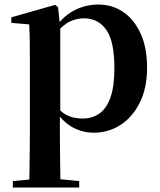

<svg xmlns="http://www.w3.org/2000/svg" viewBox="-20 -572 711 851"><path d="M36.9 259.3V230.8L146 220.1H225.4L331.1 230.8V259.3ZM109.4 259.3Q110.4 217.3 110.9 174.2Q111.4 131 111.9 89.9Q112.4 48.8 112.4 13.8V-308.7Q112.4 -358.5 111.9 -393Q111.4 -427.5 109.4 -463.8L30.2 -470.7V-495.2L224.2 -550.4L237.2 -540.9L245.8 -460.8L247.1 -455V-75.6L245.4 -63V13Q245.4 47.8 245.9 89.3Q246.4 130.8 246.9 174Q247.4 217.3 248.4 259.3ZM395.1 16.2Q347 16.2 303.7 -6.7Q260.4 -29.6 224.3 -82.3H212.1L230.6 -97.8Q258.5 -67.8 285.5 -57.3Q312.6 -46.7 347.1 -46.7Q387.7 -46.7 419.3 -67.9Q450.8 -89.1 468.9 -138.2Q487 -187.4 487 -270.1Q487 -389.4 450.9 -440.1Q414.8 -490.8 352.6 -490.8Q321.3 -490.8 291.4 -477.5Q261.5 -464.2 224 -421.1L209.1 -437.5H217.5Q255.3 -497.6 306.7 -524.8Q358.1 -551.9 415.6 -551.9Q477.4 -551.9 525.9 -519.1Q574.5 -486.2 603.2 -423.5Q631.9 -360.9 631.9 -271.4Q631.9 -182.3 600 -117.9Q568.1 -53.5 514.7 -18.6Q461.3 16.2 395.1 16.2Z"/></svg>

Font: Noto Serif HK
Style: Regular
Weight: 200
Designer: Ryoko NISHIZUKA 西塚涼子 (kana & ideographs); Frank Grießhammer (Latin, Greek & Cyrillic); Wenlong ZHANG 张文龙 (bopomofo); San
Foundry: Adobe
Version: Version 2.001;hotconv 1.1.0;makeotfexe 2.6.0